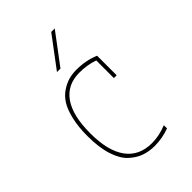

<svg xmlns="http://www.w3.org/2000/svg" viewBox="-224 -844 948 948"><g transform="rotate(-45 250.0 -370.0)"><path d="M375 -493.2Q328.1 -509.8 273.4 -509.8Q188.5 -509.8 144 -446.3Q99.6 -382.8 99.6 -259.8Q99.6 -136.7 146 -73.2Q192.4 -9.8 281.2 -9.8Q332 -9.8 384.8 -31.2V-8.8Q333 9.8 281.2 9.8Q243.2 9.8 210.4 -1.5Q177.7 -12.7 147 -40.5Q116.2 -68.4 98.1 -124Q80.1 -179.7 80.1 -259.8Q80.1 -324.2 91.8 -373.5Q103.5 -422.9 122.1 -452.1Q140.6 -481.4 167.5 -499Q194.3 -516.6 219.2 -523.4Q244.1 -530.3 273.4 -530.3Q338.9 -530.3 394.5 -506.8V-370.1H375ZM197.3 -589.8 317.4 -750H341.8L221.7 -589.8Z"/></g></svg>

Font: Mgen+ 1mn thin
Style: Regular
Weight: 100
Designer: [Source Han Sans]
Ryoko NISHIZUKA  (kana & ideographs); Paul D. Hunt (Latin, Greek & Cyrillic); Wenlong ZHANG  (bopomofo
Version: Version 1.059.20150602